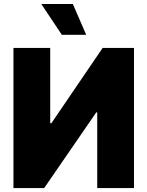

<svg xmlns="http://www.w3.org/2000/svg" viewBox="-20 -949 744 969"><path d="M233.4 -707V-327.1H239.3L498 -707H656.2V0H470.7V-381.8H465.8L203.1 0H47.9V-707ZM188.5 -928.7H347.7L415 -773.4H292Z"/></svg>

Font: Pretendard JP Black
Style: Regular
Weight: 900
Designer: Base glyphs from Inter by Rasmus Andersson; Hangeul glyphs from Noto Sans CJK(Source Han Sans) by Jang Soo-young and Kan
Foundry: Kil Hyung-jin
Version: Version 1.309